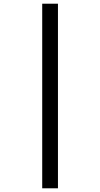

<svg xmlns="http://www.w3.org/2000/svg" viewBox="-20 -781 541 1037"><path d="M208 -761H293V236H208Z"/></svg>

Font: Noto Sans Gujarati UI SemiCondensed Medium
Style: Regular
Weight: 500
Width: 4
Designer: Jelle Bosma - Monotype Design Team, Universal Thirst
Foundry: Monotype Imaging Inc.
Version: Version 2.106; ttfautohint (v1.8.4.7-5d5b)